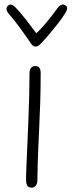

<svg xmlns="http://www.w3.org/2000/svg" viewBox="-20 -843 327 878"><path d="M115 -510Q115 -520 118.5 -527Q122 -534 128 -537.5Q134 -541 142 -541Q154 -541 160 -533Q166 -525 166 -510Q166 -434 164 -376Q162 -318 159.5 -264.5Q157 -211 154.5 -152.5Q152 -94 151 -19Q151 -4 144 5.5Q137 15 126 15Q114 15 108 9.5Q102 4 100.5 -5.5Q99 -15 99 -27Q99 -38 100.5 -75.5Q102 -113 104.5 -167.5Q107 -222 109.5 -283.5Q112 -345 113.5 -404.5Q115 -464 115 -510ZM244 -807Q252 -818 262 -821.5Q272 -825 281 -817Q289 -811 286.5 -801Q284 -791 276 -779Q261 -756 241.5 -731Q222 -706 202 -682.5Q182 -659 165 -642Q160 -636 154.5 -633Q149 -630 142 -630Q136 -630 130.5 -634Q125 -638 121 -645Q98 -679 71 -716Q44 -753 20 -780Q11 -791 10 -800Q9 -809 15 -815Q23 -824 32 -821.5Q41 -819 50 -810Q74 -785 99 -753Q124 -721 146 -691Q161 -704 180 -726Q199 -748 216.5 -770.5Q234 -793 244 -807Z"/></svg>

Font: Playpen Sans ExtraLight
Style: Regular
Weight: 250
Designer: Laura Meseguer, Veronika Burian, José Scaglione
Foundry: TypeTogether
Version: Version 1.001